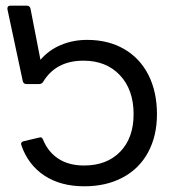

<svg xmlns="http://www.w3.org/2000/svg" viewBox="-20 -643 620 674"><path d="M531 -242Q531 -166 500 -108.5Q469 -51 411 -20Q353 11 276 11Q193 11 136 -26.5Q79 -64 55 -133L54 -138Q54 -144 62 -147L117 -160L122 -161Q128 -161 131 -153Q149 -109 185.5 -85.5Q222 -62 275 -62Q355 -62 402 -110.5Q449 -159 449 -242Q449 -328 401 -379Q353 -430 273 -430Q176 -430 131 -355Q126 -348 118 -348H72Q67 -348 64 -351Q61 -354 60 -358L6 -611V-613Q6 -623 16 -623H75Q80 -623 83 -620Q86 -617 87 -613L122 -433Q151 -467 193.5 -485Q236 -503 286 -503Q360 -503 415.5 -471Q471 -439 501 -380Q531 -321 531 -242Z"/></svg>

Font: LINE Seed Sans TH
Style: Regular
Weight: 400
Designer: Dalton Maag Ltd | Thai characters by Cadson Demak Co.,Ltd.
Foundry: Dalton Maag Ltd
Version: Version 1.002